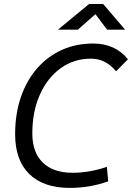

<svg xmlns="http://www.w3.org/2000/svg" viewBox="-20 -918 652 948"><path d="M325.2 9.8Q194.3 9.8 124.5 -58.8Q54.7 -127.4 54.7 -255.4Q54.7 -355 82.5 -437Q110.4 -519 161.6 -578.6Q212.9 -638.2 283.7 -670.7Q354.5 -703.1 440.4 -703.1Q548.3 -703.1 611.8 -625.5L553.2 -565.9Q501.5 -628.4 429.7 -628.4Q344.7 -628.4 279.3 -581.1Q213.9 -533.7 176.8 -450.4Q139.6 -367.2 139.6 -258.8Q139.6 -165.5 191.4 -115.2Q243.2 -64.9 338.4 -64.9Q421.4 -64.9 507.8 -94.2L514.2 -22.5Q466.8 -5.9 419.7 2Q372.6 9.8 325.2 9.8ZM266.1 -771.5 419.9 -898.4H489.3L597.7 -771.5H508.8L451.2 -848.1L364.3 -771.5Z"/></svg>

Font: Cascadia Mono PL SemiLight
Style: Italic
Weight: 350
Italic angle: -10°
Monospace: yes
Designer: Aaron Bell
Foundry: Saja Typeworks
Version: Version 2404.023; ttfautohint (v1.8.4)